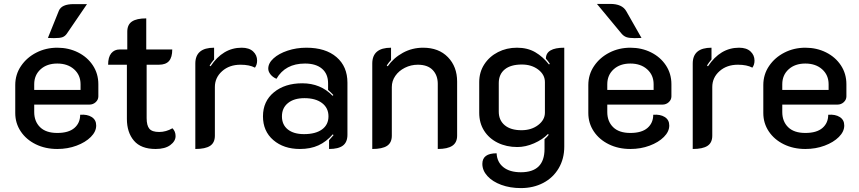

<svg xmlns="http://www.w3.org/2000/svg" viewBox="-20 -753 4392 982"><path d="M58 -175V-318Q58 -372 87.5 -415.5Q117 -459 166 -484Q215 -509 273 -509Q331 -509 379 -485Q427 -461 455 -418.5Q483 -376 483 -322V-260Q483 -243 469.5 -230.5Q456 -218 437 -218H155V-180Q155 -132 185 -102.5Q215 -73 273 -73Q331 -73 360.5 -98.5Q390 -124 390 -166Q426 -169 449 -154.5Q472 -140 472 -111Q472 -80 444.5 -52.5Q417 -25 371.5 -8Q326 9 273 9Q212 9 163 -15Q114 -39 86 -81Q58 -123 58 -175ZM392 -293V-322Q392 -369 359 -398.5Q326 -428 273 -428Q220 -428 187.5 -398.5Q155 -369 155 -322V-293ZM281 -698Q295 -732 357 -732H425L322 -581Q313 -568 300 -563Q287 -558 256 -558Q237 -558 225 -559Z M629 -145V-422H533Q533 -461 549 -480.5Q565 -500 592 -500H631V-591Q631 -627 655 -643Q679 -659 728 -659V-500H861Q861 -460 844.5 -441Q828 -422 793 -422H730V-149Q730 -111 744 -94.5Q758 -78 794 -78Q829 -78 862 -97Q878 -81 878 -57Q878 -31 851 -11Q824 9 776 9Q701 9 665 -33.5Q629 -76 629 -145Z M1079 -308V-59Q1079 -23 1054.5 -7Q1030 9 979 9V-428Q979 -509 1075 -509V-449Q1062 -434 1052 -418L1057 -414Q1120 -509 1216 -509Q1254 -509 1274.5 -490Q1295 -471 1295 -443Q1295 -422 1284 -407Q1256 -422 1210 -422Q1153 -422 1116 -389Q1079 -356 1079 -308Z M1325 -158Q1325 -235 1381 -281Q1437 -327 1526 -327Q1620 -327 1681 -263L1685 -267Q1672 -281 1658 -293V-327Q1658 -375 1627 -401.5Q1596 -428 1540 -428Q1439 -428 1394 -350Q1375 -358 1363.5 -372.5Q1352 -387 1352 -402Q1352 -430 1379 -454.5Q1406 -479 1451 -494Q1496 -509 1547 -509Q1645 -509 1701 -461Q1757 -413 1757 -330V-64Q1757 -26 1734 -8.5Q1711 9 1663 9V-36Q1684 -59 1686 -62L1682 -66Q1649 -28 1608.5 -9.5Q1568 9 1514 9Q1431 9 1378 -36.5Q1325 -82 1325 -158ZM1660 -158Q1660 -201 1627 -226Q1594 -251 1537 -251Q1484 -251 1453 -226Q1422 -201 1422 -158Q1422 -115 1452 -91Q1482 -67 1535 -67Q1594 -67 1627 -91Q1660 -115 1660 -158Z M1884 -428Q1884 -509 1980 -509V-446Q1970 -436 1958 -418L1963 -414Q1993 -457 2040.5 -483Q2088 -509 2144 -509Q2224 -509 2271 -460.5Q2318 -412 2318 -336V-59Q2318 -24 2293.5 -7.5Q2269 9 2219 9V-324Q2219 -368 2193 -395Q2167 -422 2117 -422Q2082 -422 2051 -406.5Q2020 -391 2002 -365Q1984 -339 1984 -308V-59Q1984 -23 1959.5 -7Q1935 9 1884 9Z M2447 85Q2447 31 2520 31Q2522 76 2554.5 102Q2587 128 2644 128Q2765 128 2765 9V-41Q2779 -53 2786 -63L2783 -68Q2755 -39 2711.5 -20Q2668 -1 2626 -1Q2570 -1 2525.5 -23Q2481 -45 2456 -84.5Q2431 -124 2431 -176V-333Q2431 -384 2457 -424Q2483 -464 2527 -486.5Q2571 -509 2624 -509Q2678 -509 2717.5 -486Q2757 -463 2788 -423L2792 -427Q2783 -441 2772 -453Q2772 -509 2866 -509V-3Q2866 59 2837.5 107.5Q2809 156 2758.5 182.5Q2708 209 2644 209Q2589 209 2544 192.5Q2499 176 2473 147.5Q2447 119 2447 85ZM2767 -177V-333Q2767 -371 2733 -397Q2699 -423 2649 -423Q2592 -423 2561.5 -398Q2531 -373 2531 -328V-182Q2531 -138 2561.5 -112.5Q2592 -87 2647 -87Q2698 -87 2732.5 -113.5Q2767 -140 2767 -177Z M2989 -175V-318Q2989 -372 3018.5 -415.5Q3048 -459 3097 -484Q3146 -509 3204 -509Q3262 -509 3310 -485Q3358 -461 3386 -418.5Q3414 -376 3414 -322V-260Q3414 -243 3400.5 -230.5Q3387 -218 3368 -218H3086V-180Q3086 -132 3116 -102.5Q3146 -73 3204 -73Q3262 -73 3291.5 -98.5Q3321 -124 3321 -166Q3357 -169 3380 -154.5Q3403 -140 3403 -111Q3403 -80 3375.5 -52.5Q3348 -25 3302.5 -8Q3257 9 3204 9Q3143 9 3094 -15Q3045 -39 3017 -81Q2989 -123 2989 -175ZM3323 -293V-322Q3323 -369 3290 -398.5Q3257 -428 3204 -428Q3151 -428 3118.5 -398.5Q3086 -369 3086 -322V-293ZM3226 -558Q3198 -558 3184 -563Q3170 -568 3159 -581L3033 -733H3101Q3162 -733 3183 -696L3261 -559Q3247 -558 3226 -558Z M3623 -308V-59Q3623 -23 3598.5 -7Q3574 9 3523 9V-428Q3523 -509 3619 -509V-449Q3606 -434 3596 -418L3601 -414Q3664 -509 3760 -509Q3798 -509 3818.5 -490Q3839 -471 3839 -443Q3839 -422 3828 -407Q3800 -422 3754 -422Q3697 -422 3660 -389Q3623 -356 3623 -308Z M3884 -175V-318Q3884 -372 3913.5 -415.5Q3943 -459 3992 -484Q4041 -509 4099 -509Q4157 -509 4205 -485Q4253 -461 4281 -418.5Q4309 -376 4309 -322V-260Q4309 -243 4295.5 -230.5Q4282 -218 4263 -218H3981V-180Q3981 -132 4011 -102.5Q4041 -73 4099 -73Q4157 -73 4186.5 -98.5Q4216 -124 4216 -166Q4252 -169 4275 -154.5Q4298 -140 4298 -111Q4298 -80 4270.5 -52.5Q4243 -25 4197.5 -8Q4152 9 4099 9Q4038 9 3989 -15Q3940 -39 3912 -81Q3884 -123 3884 -175ZM4218 -293V-322Q4218 -369 4185 -398.5Q4152 -428 4099 -428Q4046 -428 4013.5 -398.5Q3981 -369 3981 -322V-293Z"/></svg>

Font: K2D Medium
Style: Regular
Weight: 500
Designer: Katatrad Aksorn Co.,Ltd.
Foundry: Cadson Demak Co.,Ltd.
Version: Version 1.000; ttfautohint (v1.6)